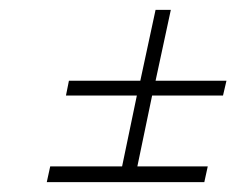

<svg xmlns="http://www.w3.org/2000/svg" viewBox="-20 -585 480 390"><path d="M114 -391H258L228 -247H82L75 -215H395L402 -247H259L289 -391H433L440 -421H296L327 -565H296L265 -421H120Z"/></svg>

Font: Advent Pro ExtraLight
Style: Italic
Weight: 250
Italic angle: -12°
Version: Version 3.000